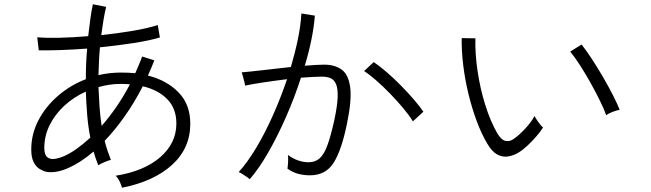

<svg xmlns="http://www.w3.org/2000/svg" viewBox="-20 -831 3040 897"><path d="M550 46Q547 34 539 17Q531 0 520 -10Q653 -31 728.5 -96.5Q804 -162 804 -254Q804 -324 761.5 -367.5Q719 -411 647 -428Q608 -352 562.5 -287.5Q517 -223 469 -173Q475 -149 482.5 -126.5Q490 -104 498 -84Q485 -81 466.5 -73Q448 -65 439 -59Q433 -74 427.5 -90Q422 -106 417 -123Q356 -71 299 -46Q242 -21 198 -28Q183 -31 166 -41Q149 -51 137.5 -73Q126 -95 126 -132Q126 -204 159 -268Q192 -332 250 -382.5Q308 -433 381 -461Q381 -535 387 -604Q319 -599 259 -597Q199 -595 161 -596L154 -657Q193 -653 256.5 -654.5Q320 -656 392 -662Q397 -704 402 -742Q407 -780 414 -811L476 -799Q469 -771 463.5 -737.5Q458 -704 453 -667Q530 -675 600.5 -687Q671 -699 717 -714L727 -656Q677 -641 602 -629.5Q527 -618 447 -610Q444 -579 442.5 -546Q441 -513 440 -480Q491 -492 545 -492Q579 -492 612 -489Q620 -508 628.5 -527.5Q637 -547 644 -567L701 -549Q694 -531 686.5 -513Q679 -495 671 -478Q759 -456 814 -399.5Q869 -343 869 -253Q869 -138 783.5 -60.5Q698 17 550 46ZM280 -102Q306 -113 337 -135Q368 -157 402 -188Q392 -238 387.5 -292.5Q383 -347 381 -403Q325 -378 281 -337.5Q237 -297 212 -246.5Q187 -196 187 -140Q187 -109 200 -97.5Q213 -86 234 -88.5Q255 -91 280 -102ZM455 -243Q490 -283 523.5 -331.5Q557 -380 587 -437Q577 -438 566.5 -438.5Q556 -439 545 -439Q491 -439 440 -424Q442 -378 445 -332.5Q448 -287 455 -243Z M1147 6Q1144 3 1133 -4.5Q1122 -12 1111 -19Q1100 -26 1095 -27Q1136 -72 1177 -140.5Q1218 -209 1255 -292Q1292 -375 1321 -461Q1264 -454 1210.5 -446Q1157 -438 1125 -431Q1125 -436 1121.5 -449Q1118 -462 1114.5 -475.5Q1111 -489 1109 -493Q1147 -496 1210.5 -503.5Q1274 -511 1339 -518Q1359 -586 1372 -649.5Q1385 -713 1388 -768L1451 -758Q1447 -706 1435 -646.5Q1423 -587 1404 -524Q1430 -526 1453.5 -527.5Q1477 -529 1494 -529Q1544 -529 1576 -506Q1608 -483 1616 -423.5Q1624 -364 1601 -253Q1576 -130 1539 -71Q1502 -12 1428 -12Q1400 -12 1374.5 -18.5Q1349 -25 1323 -43Q1325 -57 1326 -76Q1327 -95 1325 -107Q1372 -73 1422 -73Q1453 -73 1473.5 -91.5Q1494 -110 1509.5 -152Q1525 -194 1541 -266Q1556 -335 1557.5 -376.5Q1559 -418 1549.5 -439Q1540 -460 1522.5 -466.5Q1505 -473 1484 -473Q1465 -473 1440 -471.5Q1415 -470 1386 -468Q1356 -375 1316 -284Q1276 -193 1232.5 -117.5Q1189 -42 1147 6ZM1909 -264Q1892 -292 1863.5 -326Q1835 -360 1802.5 -393.5Q1770 -427 1738 -455Q1706 -483 1681 -499L1726 -541Q1753 -523 1786.5 -494Q1820 -465 1853 -431.5Q1886 -398 1914 -365.5Q1942 -333 1958 -309Z M2402 -118Q2379 -104 2353.5 -100Q2328 -96 2303.5 -109Q2279 -122 2257 -159Q2229 -206 2206.5 -267Q2184 -328 2168 -394.5Q2152 -461 2144 -527.5Q2136 -594 2137 -653L2201 -652Q2199 -582 2211 -500Q2223 -418 2247 -341Q2271 -264 2304 -207Q2323 -176 2342.5 -172.5Q2362 -169 2380 -182Q2406 -200 2435 -231.5Q2464 -263 2477 -289Q2484 -276 2495.5 -260Q2507 -244 2517 -235Q2505 -216 2485 -193Q2465 -170 2443.5 -150Q2422 -130 2402 -118ZM2812 -293Q2803 -319 2783.5 -359Q2764 -399 2739.5 -443Q2715 -487 2689.5 -526.5Q2664 -566 2644 -590L2697 -623Q2718 -597 2744.5 -556.5Q2771 -516 2797.5 -470.5Q2824 -425 2844.5 -384.5Q2865 -344 2875 -318Q2859 -315 2841 -308Q2823 -301 2812 -293Z"/></svg>

Font: Zen Kaku Gothic New
Style: Regular
Weight: 400
Designer: Yoshimichi Ohira
Foundry: Positype
Version: Version 1.001